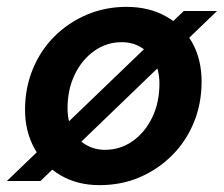

<svg xmlns="http://www.w3.org/2000/svg" viewBox="-32 -528 653 560"><path d="M-12 0 504 -496H601L86 0ZM258 12Q194 12 145 -16.5Q96 -45 68.5 -95Q41 -145 41 -208Q41 -271 63.5 -326Q86 -381 126.5 -421.5Q167 -462 221 -485Q275 -508 337 -508Q402 -508 451.5 -480.5Q501 -453 528.5 -404Q556 -355 556 -290Q556 -226 533.5 -171Q511 -116 470 -75Q429 -34 375.5 -11Q322 12 258 12ZM274 -91Q319 -91 355 -116.5Q391 -142 412 -185.5Q433 -229 433 -284Q433 -322 418 -349Q403 -376 378.5 -390.5Q354 -405 323 -405Q279 -405 243 -379.5Q207 -354 186 -310.5Q165 -267 165 -212Q165 -175 179.5 -147.5Q194 -120 219 -105.5Q244 -91 274 -91Z"/></svg>

Font: DM Sans 24pt SemiBold
Style: Italic
Weight: 600
Italic angle: -10°
Designer: Colophon Foundry, Jonny Pinhorn
Foundry: Colophon Foundry
Version: Version 4.004;gftools[0.9.30]